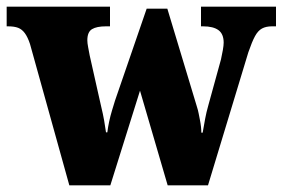

<svg xmlns="http://www.w3.org/2000/svg" viewBox="-26 -556 848 576"><path d="M64 -424Q57 -445 48.5 -456.5Q40 -468 28.5 -472.5Q17 -477 -2 -477H-6V-536H304V-477H292Q264 -477 250 -468.5Q236 -460 236 -435Q236 -427 238.5 -414Q241 -401 243 -390L267 -283Q272 -259 277.5 -236.5Q283 -214 286.5 -194Q290 -174 292 -159H296Q298 -175 301.5 -191.5Q305 -208 310 -224.5Q315 -241 319 -254L414 -530H476L565 -235Q568 -226 570 -215.5Q572 -205 574 -195Q576 -185 577 -175.5Q578 -166 578 -158H582Q586 -181 589.5 -200Q593 -219 599 -240L637 -378Q640 -391 642.5 -405.5Q645 -420 645 -428Q645 -454 629.5 -465.5Q614 -477 583 -477H577V-536H802V-477H790Q772 -477 760 -470.5Q748 -464 739 -447.5Q730 -431 719 -399L598 0H477L394 -284L305 0H182Z"/></svg>

Font: Noto Serif Khmer SemiCondensed Black
Style: Regular
Weight: 900
Width: 4
Designer: Danh Hong and the Monotype Design Team
Foundry: Monotype Imaging Inc.
Version: Version 2.004